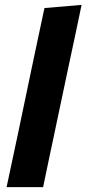

<svg xmlns="http://www.w3.org/2000/svg" viewBox="-20 -766 354 786"><path d="M7 0Q18.5 -53 29 -103.5Q39.5 -154 53 -216L111 -493Q124 -554 136.5 -613.5Q149 -672.5 162 -733L314 -746Q301.5 -687 288.5 -624.5Q275 -562 260.5 -493.5L202 -216.5Q188.5 -153 178 -103.2Q167.5 -53.5 156.5 0Z"/></svg>

Font: Heraclito
Style: Bold Italic
Weight: 700
Italic angle: -12°
Designer: Kostas Bartsokas (font) & Cristiano Sobral (main changes)
Foundry: Kostas Bartsokas (font) & Cristiano Sobral (main changes)
Version: Version 1.00;July 8, 2020;FontCreator 13.0.0.2655 64-bit